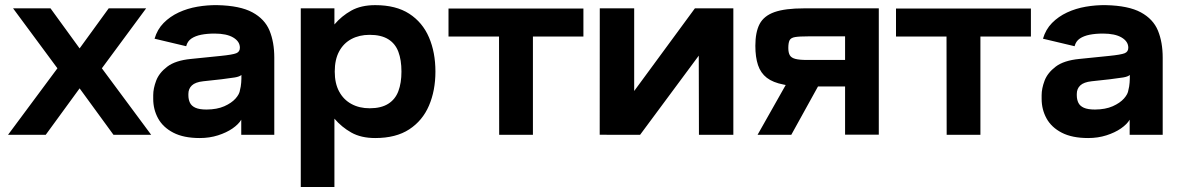

<svg xmlns="http://www.w3.org/2000/svg" viewBox="-20 -533 4664 759"><path d="M11.7 0 207 -263 31.7 -500H179.7L294.7 -341.7L409.7 -500H557.7L382.7 -263L577.7 0H428.7L294.7 -183.7L160.7 0Z M591 -380Q601.7 -416.7 626.8 -442.2Q652 -467.7 686.3 -483.7Q720.7 -499.7 760.3 -506.5Q800 -513.3 839.3 -512.7Q929 -510.7 977.8 -484.2Q1026.7 -457.7 1045.5 -412Q1064.3 -366.3 1064.3 -305V0H933.7V-59.7Q923 -41.7 899.2 -25.2Q875.3 -8.7 841.8 2Q808.3 12.7 769.7 12.7Q706 12.7 665.2 -8.5Q624.3 -29.7 605 -65Q585.7 -100.3 585.7 -142V-157Q585.7 -183 597.3 -214Q609 -245 641.2 -269.5Q673.3 -294 734.7 -300L852.7 -312Q899.3 -316.7 913.8 -322.5Q928.3 -328.3 928.3 -344.3Q928.3 -369 902 -384.7Q875.7 -400.3 828.3 -400.3Q799 -400.3 775.5 -395.7Q752 -391 736.5 -380.5Q721 -370 716 -350.3ZM724.7 -161.7V-156.3Q724.7 -140 730.8 -127Q737 -114 752.7 -107Q768.3 -100 796.7 -100Q838 -100.3 866.7 -113Q895.3 -125.7 911.2 -143.5Q927 -161.3 928.7 -177.3Q932.3 -190.3 933.5 -206.3Q934.7 -222.3 934.3 -236.7Q927 -230 908 -226.8Q889 -223.7 856 -219.7L783 -211.7Q752.3 -208.3 738.5 -195.3Q724.7 -182.3 724.7 -161.7Z M1463.3 -512.7Q1545.3 -512.7 1597.8 -478.7Q1650.3 -444.7 1675.8 -385.3Q1701.3 -326 1701.3 -250Q1701.3 -175 1675.8 -115.5Q1650.3 -56 1597.8 -21.7Q1545.3 12.7 1463.3 12.7Q1407.3 12.7 1368.8 -9Q1330.3 -30.7 1302 -64V206.3H1169V-500H1302V-436.3Q1330.3 -469.7 1368.8 -491.2Q1407.3 -512.7 1463.3 -512.7ZM1303.3 -250Q1303.3 -203.3 1320.7 -171.2Q1338 -139 1369.2 -122Q1400.3 -105 1441.3 -105Q1486.7 -105 1514.7 -122.7Q1542.7 -140.3 1554.8 -172.7Q1567 -205 1567 -250Q1567 -296 1554.8 -328.3Q1542.7 -360.7 1514.7 -378Q1486.7 -395.3 1441.3 -395.3Q1400.3 -395.3 1369.2 -378.7Q1338 -362 1320.7 -329.8Q1303.3 -297.7 1303.3 -250Z M2086.7 0H1953.3L1952.7 -388.7H1753V-499.3H2286.3V-388.7H2086.7Z M2351 -500H2487V-173.3L2727 -500H2879V0H2743L2742.3 -313L2510.3 0L2350.7 -0.3Z M3320.7 -389.3H3176Q3140 -389.3 3123.2 -386.5Q3106.3 -383.7 3101.3 -373.7Q3096.3 -363.7 3096.3 -343.3Q3096.3 -324.7 3102.3 -314.5Q3108.3 -304.3 3124.2 -300.2Q3140 -296 3169.3 -296H3320.7ZM2966 -352Q2966 -405.7 2982.8 -438Q2999.7 -470.3 3041.7 -485.2Q3083.7 -500 3158.7 -500H3454V-0.7H3320.7V-191.3H3213.7L3108 0H2974.7L3086 -197L3077.7 -198.7Q3035.7 -206.7 3011.3 -225.5Q2987 -244.3 2976.5 -275.7Q2966 -307 2966 -352Z M3855.7 0H3722.3L3721.7 -388.7H3522V-499.3H4055.3V-388.7H3855.7Z M4103 -380Q4113.7 -416.7 4138.8 -442.2Q4164 -467.7 4198.3 -483.7Q4232.7 -499.7 4272.3 -506.5Q4312 -513.3 4351.3 -512.7Q4441 -510.7 4489.8 -484.2Q4538.7 -457.7 4557.5 -412Q4576.3 -366.3 4576.3 -305V0H4445.7V-59.7Q4435 -41.7 4411.2 -25.2Q4387.3 -8.7 4353.8 2Q4320.3 12.7 4281.7 12.7Q4218 12.7 4177.2 -8.5Q4136.3 -29.7 4117 -65Q4097.7 -100.3 4097.7 -142V-157Q4097.7 -183 4109.3 -214Q4121 -245 4153.2 -269.5Q4185.3 -294 4246.7 -300L4364.7 -312Q4411.3 -316.7 4425.8 -322.5Q4440.3 -328.3 4440.3 -344.3Q4440.3 -369 4414 -384.7Q4387.7 -400.3 4340.3 -400.3Q4311 -400.3 4287.5 -395.7Q4264 -391 4248.5 -380.5Q4233 -370 4228 -350.3ZM4236.7 -161.7V-156.3Q4236.7 -140 4242.8 -127Q4249 -114 4264.7 -107Q4280.3 -100 4308.7 -100Q4350 -100.3 4378.7 -113Q4407.3 -125.7 4423.2 -143.5Q4439 -161.3 4440.7 -177.3Q4444.3 -190.3 4445.5 -206.3Q4446.7 -222.3 4446.3 -236.7Q4439 -230 4420 -226.8Q4401 -223.7 4368 -219.7L4295 -211.7Q4264.3 -208.3 4250.5 -195.3Q4236.7 -182.3 4236.7 -161.7Z"/></svg>

Font: Nata Sans
Style: Regular
Weight: 400
Designer: Daniel Uzquiano Cruz
Version: Version 1.001